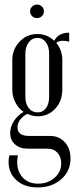

<svg xmlns="http://www.w3.org/2000/svg" viewBox="-20 -653 333 847"><path d="M112.8 -603Q112.8 -615.2 121.8 -624Q130.9 -632.8 143.1 -632.8Q155.8 -632.8 164.8 -624.3Q173.8 -615.7 173.8 -603Q173.8 -590.3 164.8 -581.8Q155.8 -573.2 143.1 -573.2Q130.4 -573.2 121.6 -581.8Q112.8 -590.3 112.8 -603ZM146 173.8Q80.1 173.8 44.4 133.8Q8.8 93.8 21 32.2H59.1Q48.3 86.4 73.5 121.8Q98.6 157.2 147.9 157.2Q191.4 157.2 220.7 131.3Q250 105.5 250 67.9Q250 39.1 233.6 21Q217.3 2.9 190.9 2.9H103Q67.9 2.9 46.4 -15.9Q24.9 -34.7 24.9 -65.9Q24.9 -92.8 40.8 -118.2Q56.6 -143.6 84 -159.2Q60.5 -175.8 47.4 -201.9Q34.2 -228 34.2 -257.8V-387.2Q34.2 -435.1 66.2 -469Q98.1 -502.9 144 -502.9Q188 -502.9 219.2 -473.1Q237.3 -508.8 285.2 -508.8V-469.2Q272 -473.1 258.8 -473.1Q238.8 -473.1 228 -463.9Q254.9 -432.6 254.9 -388.2V-257.8Q254.9 -207.5 223.9 -173.8Q192.9 -140.1 147 -140.1Q122.6 -140.1 100.1 -150.9Q80.1 -140.1 68.6 -124.5Q57.1 -108.9 57.1 -90.8Q57.1 -53.2 109.9 -53.2H201.2Q241.2 -53.2 266.1 -25.4Q291 2.4 291 45.9Q291 102.1 250 137.9Q209 173.8 146 173.8ZM91.8 -226.1Q91.8 -195.3 106.7 -176.3Q121.6 -157.2 146 -157.2Q168.9 -157.2 182.9 -176Q196.8 -194.8 196.8 -226.1V-416Q196.8 -447.3 182.4 -466.6Q168 -485.8 145 -485.8Q122.1 -485.8 106.9 -466.3Q91.8 -446.8 91.8 -416Z"/></svg>

Font: Moniqa Narrow Heading
Style: Regular
Weight: 400
Width: 4
Designer: Rajesh Rajput
Foundry: Rajesh Rajput
Version: Version 1.000